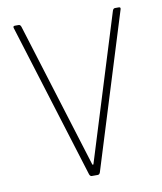

<svg xmlns="http://www.w3.org/2000/svg" viewBox="-75 -704 644 765"><g transform="rotate(-10 247.0 -321.5)"><path d="M259 0H235Q228 0 225 -9L31 -634Q28 -643 37 -643H52Q59 -643 62 -634L245 -44H249L432 -634Q435 -643 442 -643H457Q466 -643 463 -634L269 -9Q266 0 259 0Z"/></g></svg>

Font: Rajdhani Light
Style: Regular
Weight: 300
Designer: Satya Rajpurohit, Jyotish Sonowal
Foundry: Indian Type Foundry
Version: Version 1.201;PS 1.0;hotconv 1.0.78;makeotf.lib2.5.61930; tt